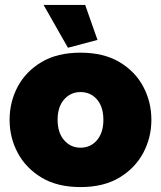

<svg xmlns="http://www.w3.org/2000/svg" viewBox="-20 -750 654 780"><path d="M307 10Q213 10 149 -28.5Q85 -67 52 -129Q19 -191 19 -263Q19 -336 52 -398Q85 -460 149 -498Q213 -536 307 -536Q401 -536 465 -498Q529 -460 562 -398Q595 -336 595 -263Q595 -191 562 -129Q529 -67 465 -28.5Q401 10 307 10ZM214 -263Q214 -211 240.5 -180.5Q267 -150 307 -150Q348 -150 374 -180.5Q400 -211 400 -263Q400 -316 374 -346Q348 -376 307 -376Q267 -376 240.5 -346Q214 -316 214 -263ZM157 -730H326L376 -588L256 -556Z"/></svg>

Font: Raleway Black
Style: Regular
Weight: 900
Designer: Matt McInerney, Pablo Impallari, Rodrigo Fuenzalida
Foundry: Matt McInerney, Pablo Impallari, Rodrigo Fuenzalida
Version: Version 4.026